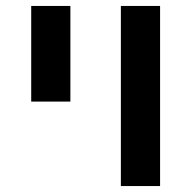

<svg xmlns="http://www.w3.org/2000/svg" viewBox="-20 -626 644 646"><path d="M85 -606H216.8V-284.2H85ZM386.7 -606H518.6V0H386.7Z"/></svg>

Font: Arial
Style: Bold
Weight: 700
Designer: Steve Matteson
Foundry: Ascender Corporation
Version: Version 2.00.3